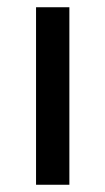

<svg xmlns="http://www.w3.org/2000/svg" viewBox="-20 -510 291 530"><path d="M79.5 0V-490H171.5V0Z"/></svg>

Font: Geologica Light
Style: Regular
Weight: 300
Designer: Sindre Bremnes, Frode Helland
Foundry: Monokrom Skriftforlag AS
Version: Version 1.010; ttfautohint (v1.8.4.7-5d5b);gftools[0.9.28]